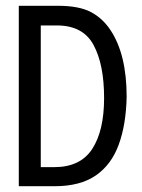

<svg xmlns="http://www.w3.org/2000/svg" viewBox="-20 -643 490 664"><path d="M45 1V-623H180Q253 -623 294 -601.5Q335 -580 362 -539Q418 -455 418 -308Q416 -212 390.5 -142.5Q365 -73 311 -36Q257 1 169 1ZM121 -65H168Q258 -65 299 -128Q340 -191 340 -304Q340 -420 303.5 -487.5Q267 -555 177 -555H121Z"/></svg>

Font: Inconsolata SemiCondensed Medium
Style: Regular
Weight: 500
Width: 4
Monospace: yes
Designer: Raph Levien, Cyreal, Brenton Simpson
Foundry: Raph Levien, Cyreal, Google
Version: Version 3.001; ttfautohint (v1.8.2.53-6de2)